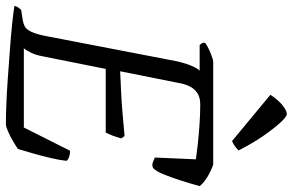

<svg xmlns="http://www.w3.org/2000/svg" viewBox="-199 -803 994 652"><g transform="rotate(90 298.0 -477.0)"><path d="M395 0Q369 0 328 -1.5Q287 -3 238.5 -6.5Q190 -10 142.5 -13.5Q95 -17 55.5 -21Q16 -25 -8 -29Q-6 -37 -2.5 -42Q1 -47 6 -52L32 -56Q49 -58 60.5 -63.5Q72 -69 80.5 -87.5Q89 -106 96 -144L180 -580Q187 -611 196 -631.5Q205 -652 212 -658H125Q123 -660 120 -664Q117 -668 117 -676Q124 -682 136.5 -688Q149 -694 162.5 -699Q176 -704 181 -704H531Q554 -696 574 -683.5Q594 -671 604 -658Q595 -625 584.5 -592.5Q574 -560 564 -535.5Q554 -511 543 -500Q533 -495 522 -499.5Q511 -504 507 -506L513 -645Q494 -648 462.5 -651.5Q431 -655 395.5 -657.5Q360 -660 327 -660Q303 -660 288.5 -650.5Q274 -641 265.5 -624.5Q257 -608 253 -583L214 -388Q257 -390 289 -391.5Q321 -393 354.5 -396Q388 -399 434 -403L442 -392Q437 -374 432 -361Q427 -348 422 -339H206L163 -124Q159 -102 151 -85.5Q143 -69 136 -61H405L484 -218Q497 -218 507.5 -213.5Q518 -209 518 -205Q516 -184 509 -154Q502 -124 493.5 -94Q485 -64 478 -41Q468 -34 452 -24.5Q436 -15 420 -8Q404 -1 395 0ZM451 -768 294 -898Q301 -910 313 -923.5Q325 -937 338 -945.5Q351 -954 359 -954Q368 -954 387.5 -933Q407 -912 432.5 -875.5Q458 -839 483 -790Q479 -786 471 -779.5Q463 -773 451 -768Z"/></g></svg>

Font: Texturina 12pt ExtraLight
Style: Italic
Weight: 250
Italic angle: -11°
Designer: Guillermo Torres Carreño
Foundry: Omnibus-Type
Version: Version 1.002